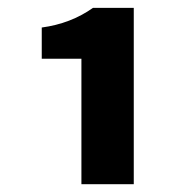

<svg xmlns="http://www.w3.org/2000/svg" viewBox="-20 -893 472 487"><path d="M186.5 -425.8V-744.1H85.9V-823.2Q159.2 -833 215.8 -873H319.3V-425.8Z"/></svg>

Font: Gen Shin Gothic Heavy
Style: Bold
Weight: 900
Designer: [Source Han Sans]
Ryoko NISHIZUKA  (kana & ideographs); Paul D. Hunt (Latin, Greek & Cyrillic); Wenlong ZHANG  (bopomofo
Version: Version 1.002.20150607